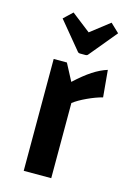

<svg xmlns="http://www.w3.org/2000/svg" viewBox="-111 -773 565 829"><g transform="rotate(15 171.0 -358.0)"><path d="M180 -424Q221 -462 254 -483.5Q287 -505 319 -515L330 -395Q299 -387 262.5 -370Q226 -353 204 -336V0H81V-500H140ZM197 -650 282 -716 321 -679 221 -558Q217 -552 209 -552H185Q177 -552 173 -558L73 -679L112 -716Z"/></g></svg>

Font: Changa Medium
Style: Regular
Weight: 500
Designer: Eduardo Rodriguez Tunni
Foundry: Eduardo Rodriguez Tunni
Version: Version 2.002; ttfautohint (v1.5) -l 8 -r 50 -G 150 -x 14 -H